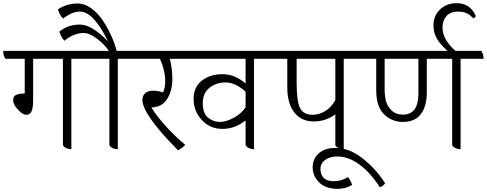

<svg xmlns="http://www.w3.org/2000/svg" viewBox="-45 -921 3070 1211"><path d="M550 -550H405V20Q384 20 368 10.5Q352 1 352 -8V-550H164V-289Q164 -232 150 -211Q140 -197 119.5 -197Q99 -197 68.5 -229Q38 -261 38 -288Q38 -301 42 -309Q51 -330 111 -332V-550H-10Q-25 -569 -25 -600H535Q550 -582 550 -550Z M843 -550H698V20Q677 20 661 10.5Q645 1 645 -8V-550H515Q500 -569 500 -600H642Q613 -642 566 -677.5Q519 -713 483 -713Q421 -713 361 -664Q342 -685 329 -721Q383 -766 458.5 -766Q534 -766 636 -660Q545 -848 459 -848Q410 -848 353 -804Q334 -820 320 -862Q376 -899 445 -899Q489 -899 531 -868.5Q573 -838 604 -791Q665 -698 691 -600H828Q843 -582 843 -550Z M1160 -550H1026Q1042 -490 1042 -420.5Q1042 -351 1010.5 -298.5Q979 -246 910 -243Q948 -181 1010.5 -114.5Q1073 -48 1123 -8Q1109 10 1078 27Q941 -110 884 -205Q853 -258 853 -288Q853 -318 871 -333.5Q889 -349 920.5 -349Q952 -349 983 -338Q997 -367 997 -408Q997 -476 964 -550H808Q793 -569 793 -600H1145Q1160 -582 1160 -550Z M1702 -550H1557V20Q1536 20 1520 10.5Q1504 1 1504 -8V-161Q1436 -108 1357.5 -108Q1279 -108 1227.5 -164.5Q1176 -221 1176 -296.5Q1176 -372 1228 -412.5Q1280 -453 1358.5 -453Q1437 -453 1504 -394V-550H1125Q1110 -569 1110 -600H1687Q1702 -582 1702 -550ZM1504 -343Q1439 -401 1379 -401Q1319 -401 1276.5 -367.5Q1234 -334 1234 -269.5Q1234 -205 1267.5 -178.5Q1301 -152 1341 -152Q1381 -152 1428.5 -177.5Q1476 -203 1504 -244Z M2268 -550H2123V20Q2102 20 2086 10.5Q2070 1 2070 -8V-200Q2010 -155 1933 -155Q1856 -155 1811.5 -211.5Q1767 -268 1767 -370V-550H1667Q1652 -569 1652 -600H2253Q2268 -582 2268 -550ZM2070 -550H1826V-398Q1826 -284 1847 -240.5Q1868 -197 1927 -197Q1970 -197 2008.5 -222Q2047 -247 2070 -290Z M2086 270Q2008 270 1967.5 229Q1927 188 1927 134.5Q1927 81 1965 46.5Q2003 12 2071 12Q2159 12 2243.5 79Q2328 146 2384 235Q2373 252 2351 260Q2290 166 2221 116Q2152 66 2084 66Q2034 66 2005 88.5Q1976 111 1976 145Q1976 179 1996 200.5Q2016 222 2061.5 222Q2107 222 2150 196Q2169 221 2176 245Q2135 270 2086 270Z M3005 -550H2860V20Q2839 20 2823 10.5Q2807 1 2807 -8V-550H2647V-338Q2647 -250 2609 -201Q2571 -152 2498 -152Q2425 -152 2376.5 -201Q2328 -250 2328 -349V-550H2233Q2218 -569 2218 -600H2990Q3005 -582 3005 -550ZM2594 -331V-550H2381V-360Q2381 -320 2388.5 -287Q2396 -254 2423.5 -226Q2451 -198 2496 -198Q2594 -198 2594 -331Z M2835 -901Q2922 -901 2957 -818L2941 -805Q2927 -819 2918 -826Q2890 -848 2843 -848Q2796 -848 2771 -819.5Q2746 -791 2746 -747Q2746 -671 2829 -599L2809 -581Q2772 -598 2730.5 -648.5Q2689 -699 2689 -761Q2689 -823 2731 -862Q2773 -901 2835 -901Z"/></svg>

Font: Karma Light
Style: Regular
Weight: 300
Designer: Joana Correia
Foundry: Indian Type Foundry
Version: Version 1.202;PS 1.0;hotconv 1.0.78;makeotf.lib2.5.61930; tt